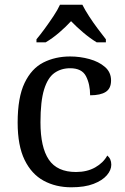

<svg xmlns="http://www.w3.org/2000/svg" viewBox="-20 -786 532 816"><path d="M283 10Q217 10 165.5 -18Q114 -46 84.5 -106.5Q55 -167 55 -265Q55 -372 84.5 -433.5Q114 -495 164.5 -520.5Q215 -546 278 -546Q320 -546 360 -535Q400 -524 426 -501.5Q452 -479 452 -444Q452 -410 429.5 -395.5Q407 -381 363 -381Q363 -428 345.5 -462Q328 -496 278 -496Q240 -496 211.5 -476Q183 -456 167.5 -406Q152 -356 152 -266Q152 -160 187.5 -107.5Q223 -55 303 -55Q350 -55 384.5 -74.5Q419 -94 436 -125Q453 -111 453 -86Q453 -63 434 -41Q415 -19 377.5 -4.5Q340 10 283 10ZM135 -619Q151 -638 170 -664Q189 -690 207 -717Q225 -744 235 -766H330Q341 -744 358.5 -717Q376 -690 395.5 -664Q415 -638 430 -619V-606H391Q363 -623 334 -647.5Q305 -672 282 -696Q260 -672 231.5 -647.5Q203 -623 174 -606H135Z"/></svg>

Font: NotoSerif-Regular
Style: Regular
Weight: 400
Designer: Monotype Design Team
Foundry: Monotype Imaging Inc.
Version: Version 2.007; ttfautohint (v1.8) -l 8 -r 50 -G 200 -x 14 -D